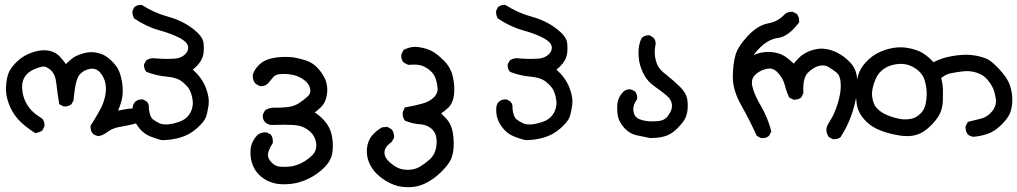

<svg xmlns="http://www.w3.org/2000/svg" viewBox="-20 -452 4196 792"><path d="M353.5 72.8Q353.5 70.8 353.5 66.9Q373 36.1 390.1 5.9Q406.7 -23.4 413.1 -52.7Q417 -70.3 417 -83.7Q417 -97.2 415 -107.4Q410.6 -132.3 392.6 -153.3Q378.9 -168.9 359.9 -168.9Q356 -168.9 351.6 -168Q325.2 -163.6 308.1 -144Q290.5 -123.5 283.2 -37.6L274.9 -22.5Q262.7 -12.7 248 -12.7Q246.1 -12.7 243.2 -12.7L224.6 -22Q216.8 -66.4 212.4 -107.9Q208.5 -146.5 188.5 -163.6Q171.4 -177.7 159.2 -177.7Q153.8 -177.7 142.3 -174.1Q130.9 -170.4 122.6 -167Q104 -159.2 91.8 -147Q71.3 -126 71.3 -94.2Q71.3 -88.4 71.8 -82.5Q74.2 -57.6 82.5 -38.6Q90.8 -19.5 105 -2Q119.6 15.6 152.3 36.1L153.3 36.6Q163.6 47.9 163.6 62.5Q163.6 65.4 163.1 69.8L154.3 86.4L152.3 87.9Q141.6 94.2 128.4 96.7L125.5 97.2Q79.1 67.4 54.2 39.6Q29.3 11.7 16.1 -24.9Q4.4 -56.6 4.4 -85.9Q4.4 -90.8 4.9 -95.2Q6.8 -128.4 15.1 -149.9Q23.4 -172.4 49.6 -197.5Q75.7 -222.7 110.8 -234.9Q137.7 -244.6 161.6 -244.6Q202.6 -244.6 227.5 -217.8Q242.2 -201.7 252 -187.5Q263.7 -199.7 275.9 -209.5Q292 -222.7 320.8 -231Q339.4 -236.8 356.9 -236.8Q365.7 -236.8 374 -235.4Q398.4 -231 413.1 -222.2Q429.7 -212.4 447.3 -193.8Q464.8 -175.3 472.7 -154.5Q480.5 -133.8 484.4 -106.4Q486.3 -91.8 486.3 -78.9Q486.3 -65.9 484.9 -54.2Q481.9 -32.7 467.3 4.4Q481 2 495.4 -1Q509.8 -3.9 530.3 -4.9L545.9 3.4L546.4 4.4Q556.2 14.2 556.2 28.8Q556.2 32.7 555.2 38.6L546.4 55.7Q511.2 65.4 478 70.8Q446.3 75.7 427.2 89.8Q405.8 106 387.2 109.4Q372.6 107.9 362.8 99.1Q353.5 88.9 353.5 72.8Z M526.9 2.4Q526.9 -3.4 527.3 -9.3Q528.8 -22.9 537.6 -32.2Q548.8 -42 564.5 -42Q565.9 -42 569.8 -42L585 -33.7L585.4 -32.7Q594.2 -24.4 594.2 -11.2Q594.2 -8.8 593.8 -5.9Q597.7 29.3 609.9 39.6Q624 50.8 639.2 57.1Q649.9 61.5 663.6 61.5Q687 61.5 719.7 50.3Q742.7 42 755.9 26.4Q769 10.3 772.9 -7.3Q775.4 -17.1 775.4 -26.1Q775.4 -35.2 773.9 -43.5Q771 -63 762.7 -80.1Q754.4 -96.7 732.2 -114.5Q710 -132.3 669.4 -135.7Q625 -139.6 584.5 -155.3L583 -156.7Q574.2 -167 574.2 -181.6Q574.2 -183.1 574.2 -187L583 -202.6L584.5 -203.6Q597.2 -211.9 612.8 -211.9Q618.7 -211.9 625 -210.9Q651.9 -209 669.9 -209Q688 -209 699.7 -210Q727.1 -211.9 743.7 -228Q756.3 -240.7 756.3 -254.9Q756.3 -267.6 745.1 -278.8Q736.8 -287.1 722.2 -294.9Q690.4 -312 638.7 -326.7Q584.5 -341.3 534.2 -375.5L533.2 -376.5Q526.4 -388.2 526.4 -401.9Q526.4 -403.8 526.4 -407.2L533.7 -421.9L534.7 -422.9Q544.9 -431.6 559.6 -431.6Q561 -431.6 564.9 -431.6Q615.7 -398.9 672.9 -383.3Q730 -367.7 772.5 -335.9Q815.9 -303.2 819.3 -276.4Q820.8 -264.2 820.8 -252.7Q820.8 -241.2 819.3 -231Q815.9 -208.5 800.3 -189.5Q789.1 -175.3 775.4 -165Q813 -130.9 828.1 -92.3Q841.3 -59.1 841.3 -32.2Q841.3 -24.4 840.3 -17.6Q835.9 13.7 829.1 31.7Q822.3 50.3 792.5 76.9Q762.7 103.5 725.6 114.7Q688.5 126 647.5 126H646.5Q621.6 119.6 600.1 110.8Q574.2 100.1 557.1 79.8Q540 59.6 532.7 38.6Q526.9 22.5 526.9 2.4Z M1110.4 -7.8H1125.5Q1145.5 -7.8 1166.5 -10.3Q1192.4 -13.2 1212.4 -25.9Q1232.4 -38.6 1249 -54.2Q1260.3 -64.5 1260.3 -78.6Q1260.3 -82 1259.3 -85.9Q1255.4 -106 1234.9 -121.6Q1213.4 -138.2 1188 -143.1Q1168.5 -147 1150.4 -147Q1143.6 -147 1137.2 -146.5Q1115.2 -145 1106 -132.3Q1093.8 -117.2 1084.5 -106.9Q1073.2 -96.7 1057.6 -96.7Q1056.2 -96.7 1052.2 -96.7L1035.2 -106L1034.2 -106.9Q1022.5 -120.1 1022.5 -138.7Q1022.5 -142.6 1022.9 -144Q1029.3 -165 1046.6 -182.6Q1064 -200.2 1086.9 -207.5Q1117.2 -217.3 1157.7 -217.3Q1176.8 -217.3 1190.9 -215.3Q1217.8 -210.9 1244.6 -201.7Q1279.8 -189.9 1307.1 -150.4Q1321.3 -129.9 1326.7 -109.4Q1330.1 -94.7 1330.1 -81.3Q1330.1 -67.9 1327.1 -54.7Q1321.8 -28.3 1306.2 -12.2Q1294.4 -0.5 1278.3 12.2Q1297.4 23.4 1316.4 43.9Q1341.3 71.3 1348.6 105.5Q1353 126.5 1353 147.9Q1353 160.6 1351.6 173.3Q1347.2 209.5 1318.4 238.3Q1289.6 267.1 1253.9 284.4Q1218.3 301.8 1183.6 306.2Q1167.5 308.1 1152.3 308.1Q1133.3 308.1 1119.6 305.7Q1086.4 298.3 1065.9 283.2Q1055.7 276.4 1046.9 267.1Q1029.3 249.5 1020 222.2Q1013.2 201.2 1013.2 178.7Q1013.2 170.9 1013.7 163.1Q1017.1 131.3 1041.5 105.5Q1055.7 93.8 1074.2 93.8Q1075.7 93.8 1079.1 93.8L1095.7 102.1L1097.2 103.5Q1105.5 114.3 1105.5 131.3Q1105.5 133.3 1105.5 137.2Q1085 170.9 1085 186.8Q1085 202.6 1100.3 218.3Q1115.7 233.9 1133.3 235.4Q1141.6 236.3 1152.3 236.3Q1163.1 236.3 1176.3 234.9Q1199.7 232.4 1224.1 220.2Q1249 207.5 1269.5 187Q1284.7 170.9 1284.7 148.4Q1284.7 144 1284.2 139.6Q1280.8 110.4 1258.8 90.6Q1236.8 70.8 1209.5 65.9Q1191.4 62.5 1150.4 62.5Q1127.4 62.5 1098.6 63.5Q1084.5 62 1073.7 52.2Q1067.9 45.9 1065.9 39.6Q1064 33.2 1064 28.8Q1064 24.4 1064.5 20L1073.2 3.4L1074.7 2.4Q1089.8 -7.8 1110.4 -7.8Z M1493.2 172.9Q1493.2 166 1493.7 159.2Q1497.6 126.5 1516.1 105.5Q1534.2 85.4 1556.2 73.2L1577.6 71.3L1595.2 81.1L1596.2 82Q1605.5 94.7 1605.5 111.3Q1605.5 112.8 1605.5 116.7L1595.7 133.3Q1586.9 139.6 1580.1 146.5Q1565.9 160.6 1565.9 176.8Q1565.9 198.2 1585.9 215.8Q1607.4 235.4 1627 242.7Q1642.6 248.5 1662.1 248.5Q1690.4 248.5 1711.7 235.8Q1732.9 223.1 1751 207Q1768.6 191.9 1775.9 168.9Q1781.2 151.9 1781.2 133.3Q1781.2 126.5 1780.3 119.1Q1777.8 93.8 1759 78.1Q1740.2 62.5 1712.4 60.5Q1680.7 58.6 1649.9 45.4L1648.9 43.5Q1641.1 32.2 1641.1 18.1Q1641.1 11.2 1642.1 8.8L1649.9 -8.8Q1689.9 -15.6 1721.2 -24.4Q1753.4 -33.2 1770.5 -51.3Q1785.2 -66.9 1785.2 -84Q1785.2 -85.9 1785.2 -87.9Q1783.2 -109.9 1776.4 -129.4Q1769.5 -147.9 1754.4 -160.9Q1739.3 -173.8 1721.2 -180.7Q1709 -185.5 1686.5 -185.5Q1676.8 -185.5 1663.6 -184.6L1645.5 -193.8L1644.5 -194.8Q1635.3 -205.1 1635.3 -220.2Q1635.3 -223.1 1635.7 -227.5L1644.5 -246.1Q1669.9 -258.8 1692.9 -258.8Q1699.7 -258.8 1706.1 -257.8Q1743.7 -252.4 1766.6 -238.3Q1777.8 -231.4 1788.6 -222.7Q1803.2 -210 1810.5 -202.6Q1838.9 -174.3 1847.7 -137.2Q1854 -108.9 1854 -83Q1854 -73.2 1853 -63Q1849.1 -26.4 1828.1 -6.8Q1813.5 6.8 1799.8 15.6Q1809.1 24.4 1821.8 38.1Q1841.3 60.1 1847.7 93.8Q1851.6 116.7 1851.6 138.7Q1851.6 147.9 1851.1 156.7Q1848.6 187.5 1838.9 208Q1828.6 229 1798.3 258.8Q1768.1 288.6 1730.5 306.2Q1700.2 320.3 1664.1 320.3Q1622.6 320.3 1589.4 303.7Q1556.6 287.6 1532.7 263.7Q1514.6 245.6 1503.9 221.9Q1493.2 198.2 1493.2 172.9Z M2026.9 2.4Q2026.9 -3.4 2027.3 -9.3Q2028.8 -22.9 2037.6 -32.2Q2048.8 -42 2064.5 -42Q2065.9 -42 2069.8 -42L2085 -33.7L2085.4 -32.7Q2094.2 -24.4 2094.2 -11.2Q2094.2 -8.8 2093.8 -5.9Q2097.7 29.3 2109.9 39.6Q2124 50.8 2139.2 57.1Q2149.9 61.5 2163.6 61.5Q2187 61.5 2219.7 50.3Q2242.7 42 2255.9 26.4Q2269 10.3 2272.9 -7.3Q2275.4 -17.1 2275.4 -26.1Q2275.4 -35.2 2273.9 -43.5Q2271 -63 2262.7 -80.1Q2254.4 -96.7 2232.2 -114.5Q2210 -132.3 2169.4 -135.7Q2125 -139.6 2084.5 -155.3L2083 -156.7Q2074.2 -167 2074.2 -181.6Q2074.2 -183.1 2074.2 -187L2083 -202.6L2084.5 -203.6Q2097.2 -211.9 2112.8 -211.9Q2118.7 -211.9 2125 -210.9Q2151.9 -209 2169.9 -209Q2188 -209 2199.7 -210Q2227.1 -211.9 2243.7 -228Q2256.3 -240.7 2256.3 -254.9Q2256.3 -267.6 2245.1 -278.8Q2236.8 -287.1 2222.2 -294.9Q2190.4 -312 2138.7 -326.7Q2084.5 -341.3 2034.2 -375.5L2033.2 -376.5Q2026.4 -388.2 2026.4 -401.9Q2026.4 -403.8 2026.4 -407.2L2033.7 -421.9L2034.7 -422.9Q2044.9 -431.6 2059.6 -431.6Q2061 -431.6 2064.9 -431.6Q2115.7 -398.9 2172.9 -383.3Q2230 -367.7 2272.5 -335.9Q2315.9 -303.2 2319.3 -276.4Q2320.8 -264.2 2320.8 -252.7Q2320.8 -241.2 2319.3 -231Q2315.9 -208.5 2300.3 -189.5Q2289.1 -175.3 2275.4 -165Q2313 -130.9 2328.1 -92.3Q2341.3 -59.1 2341.3 -32.2Q2341.3 -24.4 2340.3 -17.6Q2335.9 13.7 2329.1 31.7Q2322.3 50.3 2292.5 76.9Q2262.7 103.5 2225.6 114.7Q2188.5 126 2147.5 126H2146.5Q2121.6 119.6 2100.1 110.8Q2074.2 100.1 2057.1 79.8Q2040 59.6 2032.7 38.6Q2026.9 22.5 2026.9 2.4Z M2525.9 -4.9Q2525.9 -12.2 2526.4 -20Q2528.3 -49.3 2550.3 -72.8Q2561.5 -83.5 2576.7 -83.5Q2582 -83.5 2584.5 -82.5L2598.6 -75.7Q2604.5 -68.4 2606.4 -61.8Q2608.4 -55.2 2608.4 -51Q2608.4 -46.9 2608.4 -43L2606.9 -41.5Q2592.3 -20 2592.3 -2.4Q2592.3 13.2 2599.4 25.1Q2606.4 37.1 2627 43Q2647.5 48.8 2671.4 48.8Q2695.3 48.8 2710 44.4Q2724.1 40 2733.6 28.3Q2743.2 16.6 2748.5 2.4Q2752 -5.9 2752 -13.4Q2752 -21 2750.5 -26.9Q2747.6 -43 2728.8 -58.8Q2710 -74.7 2682.1 -94.2Q2652.3 -114.7 2637.2 -142.6Q2622.6 -170.4 2617.2 -196.8Q2613.8 -215.8 2613.8 -233.9Q2613.8 -269.5 2626.5 -294.4L2627.4 -295.4Q2638.7 -306.6 2654.3 -306.6Q2656.2 -306.6 2659.7 -306.6L2675.3 -296.9L2675.8 -295.9Q2684.6 -285.6 2684.6 -272.5Q2684.6 -267.6 2683.1 -262.7Q2680.7 -250 2680.7 -237.3Q2680.7 -214.8 2688.5 -192.4Q2690.9 -186.5 2693.4 -180.7Q2701.7 -164.1 2730 -142.1Q2760.3 -118.2 2784.7 -94.2Q2810.1 -68.8 2814.5 -45.4Q2816.9 -30.3 2816.9 -19.5Q2816.9 -8.8 2816.4 -1.5Q2814.5 19.5 2806.4 36.4Q2798.3 53.2 2773.2 78.4Q2748 103.5 2719.7 110.8Q2695.8 117.2 2669.4 117.2Q2661.6 117.2 2660.6 117.2Q2633.3 111.3 2606.4 106Q2580.1 100.6 2560.1 80.6L2555.7 76.2Q2534.7 52.7 2529.3 29.8Q2525.9 13.7 2525.9 -4.9Z M3089.4 -224.6Q3116.2 -237.8 3148.9 -237.8Q3193.4 -237.8 3224.6 -214.8Q3241.7 -201.7 3254.4 -189.5Q3274.9 -214.8 3289.1 -225.1Q3317.9 -245.6 3354.5 -250.5Q3361.3 -251.5 3366.2 -251.5Q3371.1 -251.5 3377.7 -251Q3384.3 -250.5 3395 -248.5Q3417 -243.7 3439 -231.9Q3461.9 -219.7 3485.6 -195.8Q3509.3 -171.9 3514.2 -138.2Q3516.1 -122.6 3516.1 -104.5Q3516.1 -45.4 3492.2 22.9Q3475.6 69.8 3448.2 112.3L3447.8 113.3Q3437.5 122.1 3421.4 122.1Q3419.4 122.1 3416 122.1L3398.9 113.3L3397.9 111.8Q3388.7 98.1 3388.7 81.1V80.6Q3389.2 73.2 3393.8 64Q3398.4 54.7 3407.2 41Q3422.4 17.1 3435.3 -24.4Q3448.2 -65.9 3448.2 -98.1Q3448.2 -138.2 3431.2 -152.3Q3413.6 -166.5 3396.5 -176.3Q3386.2 -182.1 3373.5 -182.1Q3343.8 -182.1 3313.5 -152.8Q3293.5 -133.8 3293.5 -85.9Q3293.5 -78.1 3293.9 -67.9L3285.6 -50.8L3284.2 -49.3Q3273.4 -41 3258.3 -41Q3256.3 -41 3252.9 -41L3235.4 -49.8Q3226.6 -69.3 3222.4 -82.5Q3218.3 -95.7 3216.3 -104.5Q3209.5 -128.9 3188.5 -152.3Q3173.3 -169.4 3154.3 -169.4Q3143.6 -169.4 3128.9 -164.1Q3108.9 -156.7 3094.2 -142.6Q3081.5 -129.9 3081.5 -110.8Q3081.5 -103.5 3083.5 -95.7Q3090.3 -63.5 3118.2 -16.1Q3147 33.2 3161.1 87.9L3161.6 90.8L3152.8 107.4L3151.9 108.4Q3141.6 117.7 3126.5 117.7Q3123.5 117.7 3118.7 117.2L3101.6 108.4Q3072.3 43.5 3037.6 -17.8Q3002.9 -79.1 3002.9 -133.8Q3002.9 -160.2 3005.9 -184.3Q3008.8 -208.5 3014.2 -226.1Q3024.4 -260.7 3064.9 -304.2Q3106.4 -348.1 3150.4 -356Q3189.5 -362.8 3218.3 -394.5Q3229.5 -403.3 3244.6 -403.3Q3246.6 -403.3 3250 -403.3L3267.1 -394.5L3268.1 -393.1Q3276.4 -380.9 3276.4 -365.7Q3276.4 -363.8 3276.4 -359.4Q3263.2 -342.8 3252 -331.1Q3220.7 -299.8 3189 -295.4Q3148.9 -290 3113.3 -253.9Q3098.1 -239.3 3089.4 -224.6Z M3962.9 74.7Q3962.9 72.8 3962.9 69.3L3972.2 50.8Q4002.9 43 4029.3 36.6Q4053.2 30.3 4072.8 6.8Q4088.4 -12.7 4088.4 -34.2Q4088.4 -38.1 4087.9 -42Q4084 -70.3 4076.2 -87.6Q4068.4 -105 4051.8 -125Q4035.6 -143.6 4008.3 -152.3Q3988.3 -158.7 3967.8 -158.7Q3960 -158.7 3952.6 -157.7Q3923.3 -154.3 3900.4 -149.4Q3881.3 -145.5 3862.3 -129.9Q3869.1 -104.5 3869.6 -82.5Q3869.6 -75.2 3869.6 -63.2Q3869.6 -51.3 3869.1 -34.2Q3868.2 -7.8 3857.7 15.4Q3847.2 38.6 3818.8 66.9Q3790 95.7 3760.7 104Q3743.2 109.4 3721.7 109.4Q3709 109.4 3694.8 107.4Q3658.2 102.5 3618.7 88.9Q3576.7 74.2 3548.3 44.2Q3520 14.2 3514.2 -21.5Q3510.3 -46.9 3510.3 -72.3Q3510.3 -118.2 3523.9 -152.8Q3535.2 -181.2 3563.5 -207.3Q3591.8 -233.4 3632.8 -246.6Q3665 -256.8 3693.8 -256.8Q3701.2 -256.8 3709 -256.3Q3743.2 -252.9 3772.5 -240.2Q3800.8 -228 3830.6 -195.3Q3857.4 -209 3884.3 -215.8Q3928.2 -226.1 3965.3 -226.1Q3992.7 -226.1 4022.5 -218.8Q4044.4 -212.9 4055.2 -207Q4074.7 -195.8 4103.5 -165Q4139.6 -126 4148.9 -90.3Q4155.8 -64 4155.8 -41Q4155.8 -33.2 4155.3 -25.4Q4152.3 4.4 4143.1 21.5Q4133.3 41 4107.4 65.9Q4081.5 90.8 4053.7 100.1Q4026.9 109.4 3996.1 112.3Q3981.9 110.8 3971.7 102.1Q3962.9 89.8 3962.9 74.7ZM3802.7 -63.5Q3802.7 -96.2 3793 -124.5Q3785.2 -146.5 3767.1 -161.6Q3748 -176.8 3728 -183.6Q3712.9 -188.5 3695.8 -188.5Q3690.4 -188.5 3684.6 -188Q3660.2 -185.5 3642.1 -177.2Q3622.1 -167.5 3608.9 -153.1Q3595.7 -138.7 3585.9 -110.4Q3577.1 -84.5 3577.1 -65.4Q3577.1 -45.4 3584.5 -25.9Q3590.3 -9.8 3606.7 3.4Q3623 16.6 3644.5 24.9Q3666.5 33.7 3690.4 38.1Q3701.2 40.5 3714.1 40.5Q3727.1 40.5 3743.2 37.1Q3761.7 31.7 3777.6 15.9Q3793.5 0 3798.3 -23.4Q3802.7 -43 3802.7 -63.5Z"/></svg>

Font: Bakudai
Style: Bold
Weight: 700
Version: Version 1.48